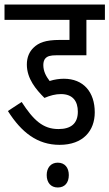

<svg xmlns="http://www.w3.org/2000/svg" viewBox="-20 -642 485 851"><path d="M250 -225C303 -225 325 -193 325 -147C325 -94 294 -70 239 -70C170 -70 128 -110 76 -190L15 -150C75 -55 146 0 244 0C349 0 400 -63 400 -144C400 -234 350 -293 263 -293C245 -293 221 -290 200 -283C184 -304 172 -326 172 -354C172 -365 175 -377 181 -383C190 -393 203 -397 230 -397H363V-554H445V-622H0V-554H288V-465H245C180 -465 151 -452 129 -431C110 -413 99 -388 99 -356C99 -293 140 -245 177 -208C203 -219 226 -225 250 -225ZM187 134C187 167 205 189 236 189C268 189 285 167 285 134C285 102 268 79 236 79C205 79 187 102 187 134Z"/></svg>

Font: Noto Sans ExtraCondensed
Style: Italic
Weight: 400
Width: 2
Italic angle: -12°
Designer: Monotype Design Team
Foundry: Monotype Imaging Inc.
Version: Version 2.013